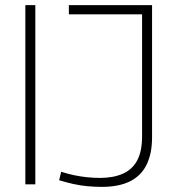

<svg xmlns="http://www.w3.org/2000/svg" viewBox="-20 -720 679 750"><path d="M79 0V-700H118V0ZM211 -16 219 -49Q244 -41 270 -35.5Q296 -30 322.5 -27.5Q349 -25 370 -25Q423 -25 460 -41.5Q497 -58 516 -93.5Q535 -129 535 -188V-664H249V-700H574V-184Q574 -121 553 -77.5Q532 -34 488.5 -12Q445 10 377 10Q352 10 323 7.5Q294 5 265.5 -1.5Q237 -8 211 -16Z"/></svg>

Font: Georama ExtraCondensed Thin ExtraLight
Style: Regular
Weight: 250
Version: Version 1.001